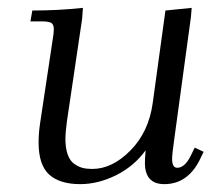

<svg xmlns="http://www.w3.org/2000/svg" viewBox="-20 -466 562 493"><path d="M58.1 -411.1 63 -439Q129.9 -439 192.9 -445.8L190.9 -418L151.9 -154.8Q147.9 -124.5 147.9 -110.8Q147.9 -85.9 153.8 -69.3Q159.7 -52.7 170.7 -45.2Q181.6 -37.6 192.1 -34.9Q202.6 -32.2 216.8 -32.2Q268.1 -32.2 314.9 -79.6Q361.8 -127 372.1 -201.2L404.8 -439L472.2 -445.8L470.2 -421.9L426.8 -104Q421.9 -68.8 421.9 -58.1Q421.9 -35.2 435.1 -35.2Q454.1 -35.2 469.2 -64.9L480 -86.9L502.9 -76.2L492.2 -54.2Q460.9 6.8 401.9 6.8Q352.1 6.8 352.1 -47.9Q352.1 -60.5 354 -80.1Q324.2 -39.1 278.1 -16.1Q231.9 6.8 186 6.8Q133.3 6.8 106.2 -17.8Q79.1 -42.5 79.1 -100.1Q79.1 -124.5 83 -149.9L115.2 -363.8Q118.2 -380.9 118.2 -391.1Q118.2 -402.8 111.8 -407Q105.5 -411.1 87.9 -411.1Z"/></svg>

Font: Dihjauti S
Style: Italic
Weight: 400
Italic angle: -9°
Designer: T. Christopher White
Version: Version 3.0.0